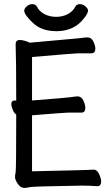

<svg xmlns="http://www.w3.org/2000/svg" viewBox="-20 -900 540 936"><path d="M98.1 16.1Q80.1 16.1 66.7 -3.9Q53.2 -23.9 53.2 -37.1Q53.2 -45.9 56.2 -59.6Q59.1 -73.2 59.1 -341.8Q48.8 -348.1 42 -365Q35.2 -381.8 35.2 -393.1Q35.2 -410.2 53.2 -410.2L59.1 -409.2Q59.1 -612.8 56.2 -684.1Q56.2 -705.1 76.2 -705.1Q95.2 -705.1 126 -691.9L369.1 -713.9Q398.9 -717.8 405.8 -717.8Q425.8 -717.8 435.3 -697.3Q444.8 -676.8 444.8 -663.1Q444.8 -640.1 424.8 -640.1H360.8Q346.2 -640.1 136.2 -622.1V-410.2Q299.8 -422.9 320.8 -425.8Q350.1 -430.2 357.9 -430.2Q377 -430.2 386.5 -409.7Q396 -389.2 396 -374Q396 -351.1 377 -351.1H313Q298.8 -351.1 136.2 -337.9V-64.9Q418 -70.8 436 -73.2Q453.1 -73.2 463.1 -51.5Q473.1 -29.8 473.1 -15.1Q473.1 7.8 454.1 7.8Q421.9 4.9 377 4.9Q132.8 8.8 123.3 12.5Q113.8 16.1 98.1 16.1ZM254.9 -748Q183.1 -748 140.6 -788.1Q98.1 -828.1 98.1 -848.1Q98.1 -857.9 110.1 -868.9Q122.1 -879.9 137.2 -879.9Q153.8 -879.9 161.1 -866.2Q171.9 -844.2 197 -831.1Q222.2 -817.9 253.9 -817.9Q285.2 -817.9 310.1 -831.1Q335 -844.2 346.2 -866.2Q353 -879.9 369.1 -879.9Q383.8 -879.9 396.5 -868.9Q409.2 -857.9 409.2 -849.1Q409.2 -830.1 374 -793Q328.1 -748 254.9 -748Z"/></svg>

Font: LXGW WenKai Mono GB Screen
Style: Regular
Weight: 400
Monospace: yes
Designer: LXGW / Fontworks Inc.
Foundry: LXGW / Fontworks Inc.
Version: Version 1.510;January 18,2025